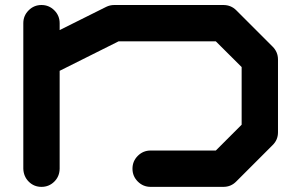

<svg xmlns="http://www.w3.org/2000/svg" viewBox="-20 -728 1174 748"><path d="M1042 -546.4Q1063 -525.4 1063 -496.1V-212.4Q1063 -183.1 1042 -162.6L900.4 -21Q879.9 0 850.1 0H566.9Q537.6 0 516.8 -20.8Q496.1 -41.5 496.1 -70.8Q496.1 -100.1 516.8 -120.8Q537.6 -141.6 566.9 -141.6H820.8L921.4 -242.2V-466.8L820.8 -566.9H441.9L212.4 -452.1V-70.8Q211.9 -40.5 191.4 -20.3Q170.9 0 141.6 0Q112.3 0 92 -20.3Q71.8 -40.5 70.8 -70.8V-637.7Q70.8 -667 91.6 -687.7Q112.3 -708.5 141.6 -708.5Q170.9 -708.5 191.7 -687.7Q212.4 -667 212.4 -637.7V-610.8L393.6 -701.2Q408.2 -708.5 425.3 -708.5H850.1Q879.9 -708.5 900.4 -688Z"/></svg>

Font: Robtronika
Style: Regular
Weight: 400
Designer: GGBot
Version: 1.00